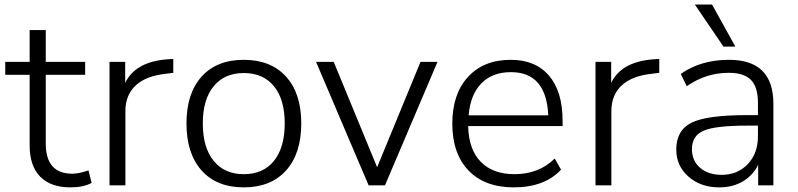

<svg xmlns="http://www.w3.org/2000/svg" viewBox="-20 -809 3484 838"><path d="M287.1 8.8Q201.2 8.8 155.3 -38.1Q109.4 -85 109.4 -173.8V-482.4H2.9V-539.1H109.4V-677.7H179.7V-539.1H351.6V-482.4H179.7V-182.6Q179.7 -50.8 295.9 -50.8Q324.2 -50.8 366.2 -65.4L379.9 -10.7Q344.7 8.8 287.1 8.8Z M458 0V-539.1H526.4V-447.3Q570.3 -538.1 706.1 -549.8L736.3 -551.8V-491.2L706.1 -487.3Q618.2 -478.5 572.8 -436.5Q527.3 -394.5 527.3 -324.2V0Z M793.9 -270.5Q793.9 -401.4 859.9 -474.6Q925.8 -547.9 1043.9 -547.9Q1162.1 -547.9 1228.5 -474.6Q1294.9 -401.4 1294.9 -270.5Q1294.9 -138.7 1228.5 -64.9Q1162.1 8.8 1043.9 8.8Q925.8 8.8 859.9 -64.9Q793.9 -138.7 793.9 -270.5ZM865.2 -270.5Q865.2 -165 912.6 -106.9Q960 -48.8 1043.9 -48.8Q1128.9 -48.8 1175.8 -106.9Q1222.7 -165 1222.7 -270.5Q1222.7 -375 1175.8 -432.6Q1128.9 -490.2 1043.9 -490.2Q960 -490.2 912.6 -432.6Q865.2 -375 865.2 -270.5Z M1588.9 0 1359.4 -539.1H1436.5L1626 -79.1L1815.4 -539.1H1889.6L1660.2 0Z M2222.7 8.8Q2095.7 8.8 2024.9 -64.9Q1954.1 -138.7 1954.1 -269.5Q1954.1 -398.4 2022.5 -473.1Q2090.8 -547.9 2209 -547.9Q2317.4 -547.9 2376.5 -478.5Q2435.5 -409.2 2435.5 -281.2V-258.8H2023.4Q2025.4 -157.2 2078.1 -103Q2130.9 -48.8 2225.6 -48.8Q2332 -48.8 2401.4 -117.2L2428.7 -68.4Q2356.4 8.8 2222.7 8.8ZM2025.4 -305.7H2373Q2364.3 -494.1 2210 -494.1Q2128.9 -494.1 2081.1 -445.3Q2033.2 -396.5 2025.4 -305.7Z M2579.1 0V-539.1H2647.5V-447.3Q2691.4 -538.1 2827.1 -549.8L2857.4 -551.8V-491.2L2827.1 -487.3Q2739.3 -478.5 2693.8 -436.5Q2648.4 -394.5 2648.4 -324.2V0Z M3119.1 8.8Q3038.1 8.8 2984.9 -38.1Q2931.6 -85 2931.6 -156.2Q2931.6 -240.2 2998 -273.4Q3064.5 -306.6 3241.2 -306.6H3288.1V-360.4Q3288.1 -428.7 3257.8 -460Q3227.5 -491.2 3161.1 -491.2Q3060.5 -491.2 2977.5 -432.6L2951.2 -486.3Q3038.1 -547.9 3162.1 -547.9Q3355.5 -547.9 3355.5 -356.4V0H3289.1V-89.8Q3266.6 -43.9 3222.7 -17.6Q3178.7 8.8 3119.1 8.8ZM3000 -158.2Q3000 -107.4 3035.6 -76.7Q3071.3 -45.9 3129.9 -45.9Q3199.2 -45.9 3243.7 -92.8Q3288.1 -139.6 3288.1 -213.9V-260.7H3242.2Q3100.6 -260.7 3050.3 -238.3Q3000 -215.8 3000 -158.2ZM3012.7 -789.1H3087.9L3189.5 -605.5H3137.7Z"/></svg>

Font: Min Sans Light
Style: Regular
Weight: 300
Designer: Jinseong-Kim, NotoSansCJK, Nunito
Foundry: Jinseong-Kim
Version: Version 1.400;Glyphs 3.1.2 (3151)